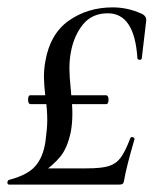

<svg xmlns="http://www.w3.org/2000/svg" viewBox="-27 -500 435 520"><path d="M-7 -6Q-7 -8 -5.5 -10.5Q-4 -13 -2 -13Q48 -26 69 -50.5Q90 -75 96 -116Q101 -153 101 -174Q101 -205 96 -237Q92 -273 92 -291Q92 -314 96 -335Q109 -409 160 -444.5Q211 -480 278 -480Q319 -480 356 -463Q370 -457 369 -444L357 -342Q357 -340 355 -339Q353 -338 351 -338Q345 -338 345 -344Q337 -464 265 -464Q222 -464 197.5 -433.5Q173 -403 165 -359Q161 -338 161 -314Q161 -294 165 -254Q169 -214 169 -193Q169 -167 165 -144Q156 -100 136.5 -76Q117 -52 83 -29L70 -44H207Q247 -44 267 -50Q287 -56 299.5 -72.5Q312 -89 326 -126Q328 -129 330 -129Q333 -129 335.5 -127Q338 -125 337 -122Q315 -47 309 -11Q308 -4 305 -2Q302 0 294 0H-2Q-7 0 -7 -6ZM49 -231Q49 -235 50.5 -238.5Q52 -242 55 -242H260Q267 -242 267 -229Q267 -225 265.5 -221.5Q264 -218 261 -218H56Q49 -218 49 -231Z"/></svg>

Font: Cormorant Garamond Medium
Style: Italic
Weight: 500
Italic angle: -10°
Designer: Christian Thalmann (Catharsis Fonts)
Foundry: Catharsis Fonts
Version: Version 4.000